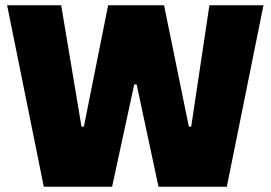

<svg xmlns="http://www.w3.org/2000/svg" viewBox="-20 -708 1026 728"><path d="M146 0 7 -688H212L289 -228H298L390 -688H602L696 -228H705L774 -688H979L840 0H581L498 -388H489L405 0Z"/></svg>

Font: Saira ExtraBold
Style: Regular
Weight: 800
Designer: Hector Gatti with collaboration of the Omnibus-Type team
Foundry: Omnibus-Type
Version: Version 1.100; ttfautohint (v1.8.3)